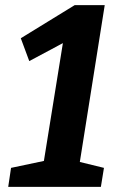

<svg xmlns="http://www.w3.org/2000/svg" viewBox="-20 -728 467 748"><path d="M271 -708H388L291 -97L385 -74L373 0H12L23 -74L151 -101L225 -560L94 -490L61 -579Z"/></svg>

Font: Bitter Pro
Style: Bold Italic
Weight: 700
Italic angle: -9°
Designer: Sol Matas, and Bitter project Authors
Foundry: Sol Matas
Version: Version 1.010